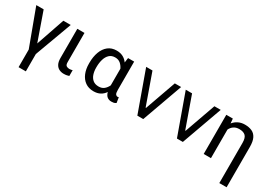

<svg xmlns="http://www.w3.org/2000/svg" viewBox="-8 -1292 3096 2243"><g transform="rotate(30 1539.5 -170.5)"><path d="M134.9 -528.4 269.2 -146 400.6 -528.4H500L316.8 -30.9V203.1H218.8V-34.4L35.5 -528.4Z M589.1 -528.4H685.7V-134.9Q685.7 -96.6 702.9 -85.9Q720.2 -75.3 742.5 -75.3Q753.2 -75.3 765.8 -77.8Q778.4 -80.3 783.7 -82.4V-4.3Q773.1 -1.1 755.7 3Q738.3 7.1 712.7 7.1Q679.3 7.1 651.3 -6.6Q623.2 -20.2 606.2 -51.3Q589.1 -82.4 589.1 -134.9Z M909.8 -244.3V-254.3Q909.8 -337.4 933.4 -401.5Q957 -465.6 1003 -502Q1049 -538.4 1115.8 -538.4Q1165.8 -538.4 1202.8 -519.2Q1239.7 -500 1264.9 -464.5L1273.4 -528.4H1355.8V-146.3Q1355.8 -102.6 1366.8 -89Q1377.8 -75.3 1392.8 -75.3Q1399.9 -75.3 1408.4 -78.1L1419.7 -7.1Q1403.8 4.6 1388.5 7.3Q1373.2 9.9 1357.2 9.9Q1323.9 9.9 1300.6 -8.2Q1277.3 -26.3 1266.3 -66.8Q1241.5 -29.5 1204.2 -9.8Q1166.9 9.9 1115.8 9.9Q1049.7 9.9 1003.7 -22.9Q957.7 -55.8 933.8 -113.1Q909.8 -170.5 909.8 -244.3ZM1006.4 -254.3V-244.3Q1006.4 -196 1019.9 -156.1Q1033.4 -116.1 1062.9 -92.2Q1092.3 -68.2 1139.9 -68.2Q1184.3 -68.2 1212.4 -91.4Q1240.4 -114.7 1257.8 -151.3V-376.4Q1240.1 -413.4 1212 -436.8Q1183.9 -460.2 1141.3 -460.2Q1093 -460.2 1063.4 -431.8Q1033.7 -403.4 1020.1 -356.5Q1006.4 -309.7 1006.4 -254.3Z M1979.4 -545.5 1783.4 0H1703.8L1507.8 -545.5H1593L1740.8 -129.3H1746.4L1894.2 -545.5Z M2513.5 -545.5 2317.5 0H2237.9L2041.9 -545.5H2127.1L2274.9 -129.3H2280.5L2428.3 -545.5Z M3024.9 -339.5V203.1H2926.8V-338.1Q2926.8 -407.3 2898.6 -433.8Q2870.4 -460.2 2816.1 -460.2Q2771.3 -460.2 2742 -439.8Q2712.7 -419.4 2696.7 -385.7V0H2598.7V-528.4H2686.8L2692.5 -465.9Q2719.5 -500 2758.5 -519.2Q2797.6 -538.4 2845.9 -538.4Q2900.6 -538.4 2940.7 -520.6Q2980.8 -502.8 3002.8 -459.5Q3024.9 -416.2 3024.9 -339.5Z"/></g></svg>

Font: Interface
Style: Regular
Weight: 400
Designer: Rasmus Andersson
Foundry: rsms
Version: Version 1.8